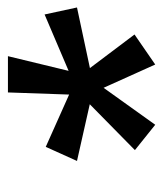

<svg xmlns="http://www.w3.org/2000/svg" viewBox="17 -796 421 496"><g transform="rotate(-90 228.0 -548.5)"><path d="M243 -504.5 255 -542.9 292.4 -536.8 386.4 -412 308.8 -358.5ZM236.7 -739H330.4L289.3 -569.2L255 -542.9L230.8 -569.2ZM278.3 -576.2 438.1 -644.3 456.2 -560.6 288.4 -524.8 255 -542.9ZM59.7 -560.6 96.1 -641.3 241.8 -576.2 255 -542.9 218.6 -524.8ZM216.6 -537.8 255 -542.9 257 -503.5 153.2 -358.5 87.7 -411Z"/></g></svg>

Font: Fira Sans Variable
Style: Italic
Weight: 397
Italic angle: -8°
Designer: Carrois Corporate & Edenspiekermann AG
Foundry: Carrois Corporate GbR & Edenspiekermann AG
Version: Version 4.202